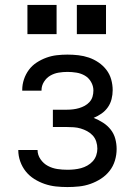

<svg xmlns="http://www.w3.org/2000/svg" viewBox="-20 -749 540 777"><path d="M253 8Q229 8 206 5.5Q183 3 161 -4.5Q139 -12 119 -24.5Q99 -37 84.5 -55Q70 -73 62 -95.5Q54 -118 54 -141Q54 -141 54 -141.5Q54 -142 54 -142H132Q132 -142 132 -142Q132 -142 132 -142Q132 -122 144 -104.5Q156 -87 174 -77.5Q192 -68 212 -65Q232 -62 253 -62Q267 -62 281 -63.5Q295 -65 308 -68.5Q321 -72 333.5 -79Q346 -86 355.5 -96.5Q365 -107 369.5 -120.5Q374 -134 374 -147Q374 -162 369.5 -176Q365 -190 355.5 -200.5Q346 -211 333 -218Q320 -225 306.5 -229Q293 -233 278.5 -234Q264 -235 250 -235H194V-305H250Q263 -305 275.5 -306.5Q288 -308 300 -311.5Q312 -315 323 -321Q334 -327 342.5 -336.5Q351 -346 354.5 -358Q358 -370 358 -383Q358 -401 348.5 -417.5Q339 -434 323.5 -443Q308 -452 289.5 -455Q271 -458 253 -458Q235 -458 217 -455Q199 -452 183.5 -443Q168 -434 158 -418Q148 -402 148 -384Q148 -384 148 -383.5Q148 -383 148 -382H70Q70 -383 70 -384Q70 -385 70 -386Q70 -407 77 -428Q84 -449 97 -466.5Q110 -484 128.5 -496Q147 -508 167.5 -515.5Q188 -523 209.5 -525.5Q231 -528 253 -528Q275 -528 297 -525.5Q319 -523 339.5 -516Q360 -509 378.5 -496.5Q397 -484 410.5 -466.5Q424 -449 430 -427.5Q436 -406 436 -384Q436 -366 431.5 -348Q427 -330 416.5 -315Q406 -300 391 -289.5Q376 -279 359 -272Q379 -264 397 -252.5Q415 -241 428 -224.5Q441 -208 446.5 -187.5Q452 -167 452 -146Q452 -122 445 -99Q438 -76 423.5 -57.5Q409 -39 389 -26Q369 -13 346.5 -5Q324 3 300 5.5Q276 8 253 8ZM291 -611V-729H409V-611ZM91 -611V-729H209V-611Z"/></svg>

Font: Iosevka SS04
Style: Regular
Weight: 400
Monospace: yes
Designer: Belleve Invis
Foundry: Belleve Invis
Version: Version 19.0.0; ttfautohint (v1.8.4)